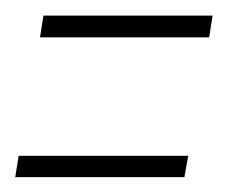

<svg xmlns="http://www.w3.org/2000/svg" viewBox="-24 -370 319 252"><path d="M28.5 -321H250.5L255 -349.5H33ZM-4 -137.5H218L223 -165.5H0.5Z"/></svg>

Font: Anybody UltraCondensed Thin ExtraLight
Style: Italic
Weight: 250
Italic angle: -10°
Version: Version 1.111